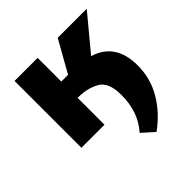

<svg xmlns="http://www.w3.org/2000/svg" viewBox="-168 -551 865 865"><g transform="rotate(-45 264.5 -118.5)"><path d="M495 -83Q495 -1 454.5 68Q414 137 343 189L286 138Q349 68 349 -40Q349 -123 305 -147Q261 -171 207 -171H200V0H53V-426H200V-275H243L328 -426H513L376 -261Q495 -225 495 -83Z"/></g></svg>

Font: Ysabeau Ultrabold
Style: Regular
Weight: 800
Designer: Christian Thalmann (Catharsis Fonts)
Version: Version 0.003